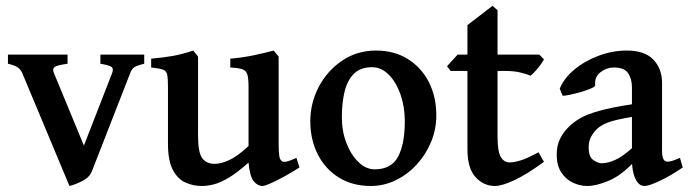

<svg xmlns="http://www.w3.org/2000/svg" viewBox="-20 -614 2328 648"><path d="M466.8 -398.9Q439.5 -392.1 431.9 -386.2Q424.3 -380.4 419.4 -367.2L290 -35.6Q281.7 -15.1 258.1 -3.2Q234.4 8.8 214.4 13.7L55.2 -367.2Q49.8 -379.4 39.8 -386.5Q29.8 -393.6 6.8 -398.9V-429.7H208V-398.9Q172.9 -394 164.3 -387.9Q155.8 -381.8 162.1 -367.2L263.2 -122.6L358.4 -367.2Q363.8 -381.3 357.2 -387.5Q350.6 -393.6 318.8 -398.9V-429.7H466.8Z M990.7 -48.8Q968.3 -34.2 942.1 -19.8Q916 -5.4 894.8 4.2Q873.5 13.7 865.7 13.7Q849.6 13.7 836.4 -2.2Q823.2 -18.1 818.8 -65.4Q780.8 -31.2 752.4 -14.4Q724.1 2.4 702.1 8.1Q680.2 13.7 660.6 13.7Q632.3 13.7 606.2 2.2Q580.1 -9.3 563.5 -40.3Q546.9 -71.3 546.9 -128.9V-320.3Q546.9 -349.6 544.2 -362.3Q541.5 -375 529.5 -379.2Q517.6 -383.3 490.2 -386.2V-416Q533.7 -419.9 564.7 -425.5Q595.7 -431.2 632.3 -443.4L648.4 -422.9V-157.2Q648.4 -98.6 662.8 -79.8Q677.2 -61 704.6 -61Q725.6 -61 753.2 -73.5Q780.8 -85.9 818.8 -121.1V-320.3Q818.8 -347.7 815.2 -361.3Q811.5 -375 798.6 -379.9Q785.6 -384.8 757.3 -386.2V-416Q800.8 -419.9 836.7 -427.5Q872.6 -435.1 903.8 -443.4L920.4 -422.9V-128.4Q920.4 -100.1 922.6 -87.4Q924.8 -74.7 931.2 -70.3Q936 -66.4 946.8 -68.6Q957.5 -70.8 980.5 -81.1Z M1452.6 -224.1Q1452.6 -178.2 1435.1 -135.5Q1417.5 -92.8 1386.7 -59.1Q1356 -25.4 1315.9 -5.9Q1275.9 13.7 1231.4 13.7Q1169.4 13.7 1123.5 -14.9Q1077.6 -43.5 1052.5 -93Q1027.3 -142.6 1027.3 -205.1Q1027.3 -266.6 1055.9 -321Q1084.5 -375.5 1134.8 -409.4Q1185.1 -443.4 1249 -443.4Q1310.5 -443.4 1356.4 -414.8Q1402.3 -386.2 1427.5 -336.7Q1452.6 -287.1 1452.6 -224.1ZM1346.2 -205.1Q1346.2 -253.4 1331.8 -294.9Q1317.4 -336.4 1292.2 -361.8Q1267.1 -387.2 1235.8 -387.2Q1196.3 -387.2 1174.1 -364.7Q1151.9 -342.3 1142.8 -304.2Q1133.8 -266.1 1133.8 -218.3Q1133.8 -169.9 1149.7 -129.9Q1165.5 -89.8 1190.7 -66.2Q1215.8 -42.5 1244.1 -42.5Q1300.8 -42.5 1323.5 -85.2Q1346.2 -127.9 1346.2 -205.1Z M1815.9 -67.9Q1758.8 -25.9 1716.6 -6.1Q1674.3 13.7 1650.4 13.7Q1612.3 13.7 1585 -16.1Q1557.6 -45.9 1557.6 -110.4V-374.5H1501L1488.8 -390.6L1524.4 -429.7H1557.6V-529.3L1642.1 -594.2L1659.2 -579.6V-429.7H1800.3L1815.9 -413.6Q1807.6 -398.4 1793.5 -381.6Q1779.3 -364.7 1770 -358.4Q1759.3 -363.8 1737.1 -369.1Q1714.8 -374.5 1688 -374.5H1659.2V-152.8Q1659.2 -103.5 1669.9 -84.7Q1680.7 -65.9 1699.7 -65.9Q1715.8 -65.9 1737.8 -72.8Q1759.8 -79.6 1797.4 -100.1Z M2284.2 -48.8Q2245.6 -22 2208 -4.2Q2170.4 13.7 2154.8 13.7Q2136.2 13.7 2124.5 -10.5Q2112.8 -34.7 2112.8 -75.7V-318.8Q2112.8 -348.1 2099.6 -367.4Q2086.4 -386.7 2049.8 -386.2Q2026.4 -385.7 2006.1 -369.9Q1985.8 -354 1988.8 -326.2Q1989.3 -321.8 1974.6 -315.4Q1960 -309.1 1939.5 -303.2Q1918.9 -297.4 1901.4 -293.7Q1883.8 -290 1878.4 -291.5L1869.1 -314.9Q1883.8 -350.6 1918.9 -379.6Q1954.1 -408.7 2000.7 -426Q2047.4 -443.4 2095.7 -443.4Q2156.2 -443.4 2185.3 -412.6Q2214.4 -381.8 2214.4 -334.5V-104.5Q2214.4 -68.4 2232.4 -68.4Q2239.3 -68.4 2247.8 -70.8Q2256.3 -73.2 2274.9 -81.1ZM2117.2 -220.2Q2055.2 -210 2030.8 -200.2Q2006.3 -190.4 1993.7 -177.7Q1981.4 -165 1974.1 -150.9Q1966.8 -136.7 1966.8 -116.7Q1966.8 -84.5 1982.7 -73.7Q1998.5 -63 2010.7 -63Q2030.8 -63 2056.2 -74.2Q2081.5 -85.4 2117.2 -117.7L2121.1 -69.3Q2078.1 -22.5 2035.4 -4.4Q1992.7 13.7 1961.9 13.7Q1937 13.7 1913.3 2.4Q1889.6 -8.8 1874.3 -32.2Q1858.9 -55.7 1858.9 -91.8Q1858.9 -123.5 1870.4 -146Q1881.8 -168.5 1898.9 -185.1Q1913.6 -200.2 1935.8 -213.6Q1958 -227.1 2000.2 -239.3Q2042.5 -251.5 2117.2 -262.7Z"/></svg>

Font: Namdhinggo SemiBold
Style: Regular
Weight: 600
Designer: Victor Gaultney
Foundry: SIL International
Version: Version 3.001